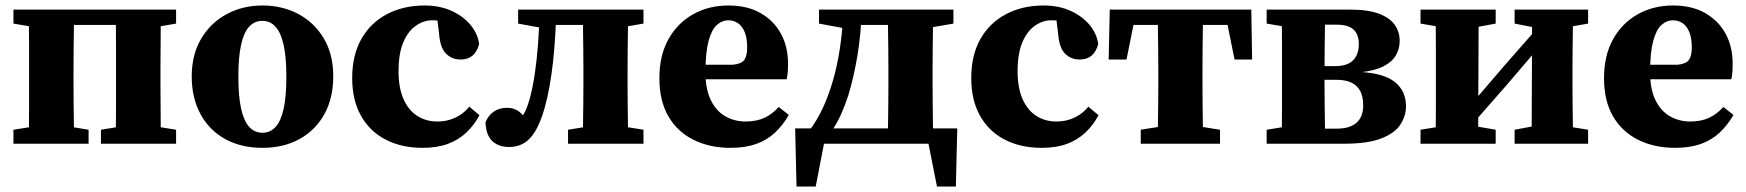

<svg xmlns="http://www.w3.org/2000/svg" viewBox="-20 -524 6367 700"><path d="M84 0Q85 -26 85.5 -63Q86 -100 86 -140Q86 -180 86 -212V-276Q86 -309 86 -349Q86 -389 85.5 -426.5Q85 -464 84 -489H250Q250 -464 249.5 -426.5Q249 -389 248.5 -349Q248 -309 248 -276V-212Q248 -180 248.5 -140Q249 -100 249.5 -63Q250 -26 250 0ZM401 0Q402 -26 402.5 -63Q403 -100 403 -140Q403 -180 403 -212V-276Q403 -309 403 -349Q403 -389 402.5 -426.5Q402 -464 401 -489H567Q566 -464 566 -426.5Q566 -389 565.5 -349Q565 -309 565 -276V-212Q565 -180 565.5 -140Q566 -100 566 -63Q566 -26 567 0ZM29 0V-51L130 -67H206L303 -51V0ZM348 0V-51L447 -67H523L622 -51V0ZM29 -438V-489H163V-421H130ZM489 -421V-489H622V-438L523 -421ZM179 -433V-489H472V-433Z M937 15Q859 15 801 -17Q743 -49 711 -108Q679 -167 679 -245Q679 -325 713.5 -383Q748 -441 806.5 -472.5Q865 -504 937 -504Q1009 -504 1067.5 -473Q1126 -442 1160.5 -384Q1195 -326 1195 -246Q1195 -166 1162.5 -107.5Q1130 -49 1072 -17Q1014 15 937 15ZM937 -40Q965 -40 984.5 -61Q1004 -82 1014 -127Q1024 -172 1024 -244Q1024 -316 1014 -360.5Q1004 -405 984.5 -426.5Q965 -448 937 -448Q908 -448 888.5 -427Q869 -406 859 -361Q849 -316 849 -244Q849 -173 859 -128Q869 -83 888.5 -61.5Q908 -40 937 -40Z M1521 15Q1443 15 1385 -15.5Q1327 -46 1295.5 -103Q1264 -160 1264 -239Q1264 -323 1297.5 -382Q1331 -441 1391 -472.5Q1451 -504 1528 -504Q1583 -504 1626 -484.5Q1669 -465 1695.5 -433Q1722 -401 1727 -363Q1719 -335 1702.5 -321Q1686 -307 1659 -307Q1628 -307 1606.5 -328Q1585 -349 1581 -399L1572 -473L1645 -429Q1623 -440 1602 -445Q1581 -450 1555 -450Q1525 -450 1496.5 -430.5Q1468 -411 1450.5 -370Q1433 -329 1433 -264Q1433 -203 1451.5 -162Q1470 -121 1502 -101Q1534 -81 1574 -81Q1598 -81 1618.5 -87Q1639 -93 1657 -104.5Q1675 -116 1691 -135L1728 -104Q1709 -68 1680.5 -41Q1652 -14 1613 0.5Q1574 15 1521 15Z M1837 12Q1798 12 1775 -9.5Q1752 -31 1750 -78Q1760 -103 1780 -117Q1800 -131 1829 -131Q1854 -131 1872 -117.5Q1890 -104 1905 -79L1901 -70H1874L1872 -81Q1885 -98 1894.5 -117.5Q1904 -137 1911 -163Q1922 -203 1929.5 -253Q1937 -303 1941.5 -362.5Q1946 -422 1948 -489H2008Q2007 -438 2004 -389.5Q2001 -341 1996 -296.5Q1991 -252 1983.5 -209.5Q1976 -167 1965 -128Q1950 -76 1931 -45Q1912 -14 1888.5 -1Q1865 12 1837 12ZM1869 -438V-489H1981V-421H1962ZM1981 -433V-489H2176V-433ZM2051 0V-51L2150 -67H2227L2326 -51V0ZM2104 0Q2105 -26 2105.5 -63Q2106 -100 2106.5 -140Q2107 -180 2107 -212V-276Q2107 -309 2106.5 -348.5Q2106 -388 2105.5 -426Q2105 -464 2104 -489H2271Q2270 -464 2269.5 -426Q2269 -388 2268.5 -348.5Q2268 -309 2268 -276V-212Q2268 -180 2268.5 -140Q2269 -100 2269.5 -63Q2270 -26 2271 0ZM2192 -421V-489H2326V-438L2227 -421Z M2643 15Q2567 15 2508 -14.5Q2449 -44 2416.5 -100.5Q2384 -157 2384 -239Q2384 -322 2417 -381Q2450 -440 2507 -472Q2564 -504 2636 -504Q2704 -504 2752.5 -476.5Q2801 -449 2827 -401.5Q2853 -354 2853 -292Q2853 -275 2852 -261.5Q2851 -248 2848 -235H2463V-288H2652Q2683 -291 2693.5 -305.5Q2704 -320 2704 -351Q2704 -385 2695 -407Q2686 -429 2670.5 -439.5Q2655 -450 2636 -450Q2612 -450 2593 -432.5Q2574 -415 2563 -373.5Q2552 -332 2552 -260Q2552 -199 2571.5 -159Q2591 -119 2624.5 -100Q2658 -81 2698 -81Q2738 -81 2767 -94.5Q2796 -108 2819 -134L2856 -105Q2834 -67 2805 -40Q2776 -13 2736.5 1Q2697 15 2643 15Z M3418 0H2931L2992 -41L2954 156H2884L2879 -56H3470L3465 156H3396L3357 -41ZM3217 0Q3217 -25 3217.5 -62.5Q3218 -100 3218.5 -140Q3219 -180 3219 -212V-276Q3219 -309 3218.5 -348.5Q3218 -388 3217.5 -426Q3217 -464 3217 -489H3383Q3382 -464 3381.5 -426Q3381 -388 3380.5 -348.5Q3380 -309 3380 -276V-212Q3380 -180 3380.5 -140Q3381 -100 3381.5 -62.5Q3382 -25 3383 0ZM2966 -438V-489H3086V-421H3058ZM3310 -421V-489H3456V-438L3357 -421ZM2931 -48Q2958 -84 2979 -128.5Q3000 -173 3016 -227.5Q3032 -282 3042 -347Q3052 -412 3055 -489H3122Q3119 -399 3106 -321Q3093 -243 3073 -177Q3061 -140 3046 -106.5Q3031 -73 3011 -45V-13ZM3091 -433V-489H3264V-433Z M3778 15Q3700 15 3642 -15.5Q3584 -46 3552.5 -103Q3521 -160 3521 -239Q3521 -323 3554.5 -382Q3588 -441 3648 -472.5Q3708 -504 3785 -504Q3840 -504 3883 -484.5Q3926 -465 3952.5 -433Q3979 -401 3984 -363Q3976 -335 3959.5 -321Q3943 -307 3916 -307Q3885 -307 3863.5 -328Q3842 -349 3838 -399L3829 -473L3902 -429Q3880 -440 3859 -445Q3838 -450 3812 -450Q3782 -450 3753.5 -430.5Q3725 -411 3707.5 -370Q3690 -329 3690 -264Q3690 -203 3708.5 -162Q3727 -121 3759 -101Q3791 -81 3831 -81Q3855 -81 3875.5 -87Q3896 -93 3914 -104.5Q3932 -116 3948 -135L3985 -104Q3966 -68 3937.5 -41Q3909 -14 3870 0.5Q3831 15 3778 15Z M4022 -307 4026 -489H4542L4545 -307H4481L4445 -485L4506 -433H4061L4123 -485L4087 -307ZM4139 0V-51L4239 -67H4328L4428 -51V0ZM4201 0Q4201 -25 4201.5 -62.5Q4202 -100 4202.5 -140Q4203 -180 4203 -212V-276Q4203 -309 4202.5 -348.5Q4202 -388 4201.5 -426Q4201 -464 4201 -489H4367Q4366 -464 4365.5 -426Q4365 -388 4364.5 -348.5Q4364 -309 4364 -276V-212Q4364 -180 4364.5 -140Q4365 -100 4365.5 -62.5Q4366 -25 4367 0Z M4598 0V-51L4698 -67L4739 -55H4854Q4901 -55 4925.5 -76.5Q4950 -98 4950 -140Q4950 -171 4939.5 -191.5Q4929 -212 4907.5 -222.5Q4886 -233 4853 -233H4743V-283H4849Q4892 -283 4913 -304Q4934 -325 4934 -363Q4934 -399 4914.5 -416.5Q4895 -434 4854 -434H4739L4698 -421L4598 -438V-489H4902Q4968 -489 5007.5 -474Q5047 -459 5065 -433.5Q5083 -408 5083 -375Q5083 -346 5069 -322Q5055 -298 5023.5 -282Q4992 -266 4937 -260V-262Q5026 -257 5066 -224.5Q5106 -192 5106 -136Q5106 -102 5086 -70.5Q5066 -39 5016.5 -19.5Q4967 0 4879 0ZM4652 0Q4653 -26 4653.5 -63Q4654 -100 4654 -140Q4654 -180 4654 -212V-276Q4654 -309 4654 -348.5Q4654 -388 4653.5 -426Q4653 -464 4652 -489H4812Q4811 -464 4810.5 -425.5Q4810 -387 4809.5 -345Q4809 -303 4809 -264V-212Q4809 -180 4809.5 -140Q4810 -100 4810.5 -63Q4811 -26 4812 0Z M5159 0V-51L5258 -67H5341L5433 -51V0ZM5502 0V-51L5588 -67H5671L5770 -51V0ZM5213 0Q5214 -25 5214.5 -62.5Q5215 -100 5215 -140Q5215 -180 5215 -212V-276Q5215 -309 5215 -348.5Q5215 -388 5214.5 -426Q5214 -464 5213 -489H5371L5369 0ZM5331 -52 5291 -110H5315L5458 -277L5600 -439L5635 -379H5614L5473 -214ZM5564 0 5566 -489H5716Q5715 -464 5714.5 -426Q5714 -388 5713.5 -348.5Q5713 -309 5713 -276V-212Q5713 -180 5713.5 -140Q5714 -100 5714.5 -62.5Q5715 -25 5716 0ZM5159 -438V-489H5433V-438L5341 -421H5259ZM5502 -438V-489H5770V-438L5672 -421H5589Z M6087 15Q6011 15 5952 -14.5Q5893 -44 5860.5 -100.5Q5828 -157 5828 -239Q5828 -322 5861 -381Q5894 -440 5951 -472Q6008 -504 6080 -504Q6148 -504 6196.5 -476.5Q6245 -449 6271 -401.5Q6297 -354 6297 -292Q6297 -275 6296 -261.5Q6295 -248 6292 -235H5907V-288H6096Q6127 -291 6137.5 -305.5Q6148 -320 6148 -351Q6148 -385 6139 -407Q6130 -429 6114.5 -439.5Q6099 -450 6080 -450Q6056 -450 6037 -432.5Q6018 -415 6007 -373.5Q5996 -332 5996 -260Q5996 -199 6015.5 -159Q6035 -119 6068.5 -100Q6102 -81 6142 -81Q6182 -81 6211 -94.5Q6240 -108 6263 -134L6300 -105Q6278 -67 6249 -40Q6220 -13 6180.5 1Q6141 15 6087 15Z"/></svg>

Font: Source Serif 4 18pt
Style: Bold
Weight: 700
Designer: Frank Grießhammer
Foundry: Adobe Systems Incorporated
Version: Version 4.004;hotconv 1.0.116;makeotfexe 2.5.65601